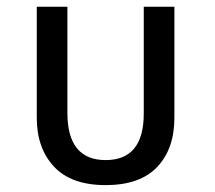

<svg xmlns="http://www.w3.org/2000/svg" viewBox="-20 -532 633 566"><path d="M291.5 13.7Q189.9 13.7 139.2 -40.8Q88.4 -95.2 88.4 -184.6V-512.2H178.7V-199.2Q178.7 -60.1 291.5 -60.1Q403.8 -60.1 403.8 -197.3V-512.2H494.1V-184.6Q494.1 -93.3 443.4 -39.8Q392.6 13.7 291.5 13.7Z"/></svg>

Font: Cadman
Style: Regular
Weight: 400
Designer: Paul James MIller
Foundry: High-Logic / Made with FontCreator
Version: Version 2.114;March 28, 2021;FontCreator 13.0.0.2683 64-bit